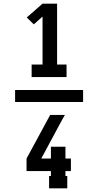

<svg xmlns="http://www.w3.org/2000/svg" viewBox="-20 -868 540 1056"><path d="M154 -444V-513H214V-777L166 -734L127 -772L140 -783L214 -848H294V-513H346V-444ZM437 -307H63V-373H437ZM250 168V100H260V73H126V4L256 -236H337L320 -206L207 4H260V-61H340V4H370V73H340V100H350V168Z"/></svg>

Font: Iosevka Gothic
Style: Bold
Weight: 700
Monospace: yes
Designer: Belleve Invis
Foundry: Belleve Invis
Version: Version 15.5.1; ttfautohint (v1.8.4)